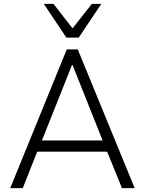

<svg xmlns="http://www.w3.org/2000/svg" viewBox="-20 -975 749 995"><path d="M33 0 326 -719H383L678 0H612L528 -207L563 -189H147L180 -207L98 0ZM353 -638 192 -234 169 -247H540L517 -234L356 -638ZM324 -780 207 -955H257L356 -828L456 -955H505L388 -780Z"/></svg>

Font: Nunitoga
Style: Light
Weight: 300
Designer: Vernon Adams
Foundry: Vernon Adams
Version: Version 1.0